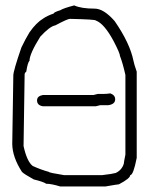

<svg xmlns="http://www.w3.org/2000/svg" viewBox="-20 -691 540 696"><path d="M249 -671.4Q274.4 -659.7 323.2 -659.7Q356 -659.7 395.5 -614.7Q451.2 -534.2 463.9 -470.2Q465.8 -459.5 475.6 -431.2V-118.7Q463.4 -56.2 452.1 -56.2Q452.1 -44.4 411.1 -22.9Q407.2 -22.9 362.3 -15.1H198.2Q166 -24.9 147.5 -24.9Q137.2 -32.2 102.5 -40.5Q66.9 -60.1 59.6 -67.9Q24.9 -121.6 24.4 -169.4Q24.4 -191.9 28.3 -417.5Q28.3 -434.1 57.6 -519Q72.3 -549.8 86.9 -573.7Q111.3 -608.9 137.7 -624.5Q149.9 -633.3 174.8 -642.1Q174.8 -646.5 198.2 -653.8Q209.5 -661.1 249 -671.4ZM69.3 -421.4Q69.3 -395 65.4 -161.6Q77.6 -105.5 98.6 -89.4Q128.4 -75.7 157.2 -67.9Q157.2 -64.9 211.9 -56.2H350.6Q387.7 -60.5 399.4 -64Q421.4 -74.2 428.7 -97.2Q428.7 -101.6 434.6 -130.4V-419.4Q424.8 -462.9 415 -487.8Q415 -497.6 391.6 -542.5Q357.4 -606 327.1 -616.7Q327.1 -620.6 233.4 -622.6Q224.6 -622.6 180.7 -599.1Q160.6 -595.7 126 -558.1Q86.9 -495.6 86.9 -470.2Q80.6 -465.8 75.2 -431.2Q69.3 -426.8 69.3 -421.4ZM379.9 -352.5Q397.5 -346.2 397.5 -331.1Q397.5 -313 372.1 -309.6H342.8Q340.8 -309.6 327.1 -305.7H135.7Q114.3 -309.1 114.3 -327.1Q114.3 -342.8 135.7 -346.7H319.3Q333 -350.6 335 -350.6H358.4Q366.7 -350.6 379.9 -352.5Z"/></svg>

Font: CEF Fonts CJK Mono
Style: Regular
Weight: 400
Designer: PartyBoss (派对大魔王)
Version: Release 2.25